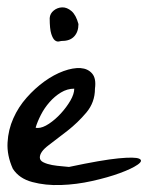

<svg xmlns="http://www.w3.org/2000/svg" viewBox="-20 -520 412 534"><path d="M15.6 -50.8Q-1 -87.9 1 -123.5Q2.9 -159.2 17.1 -190.9Q31.2 -222.7 54.2 -248.5Q77.1 -274.4 103.5 -293.5Q129.9 -312.5 156.7 -322.3Q183.6 -332 204.1 -330.6Q224.6 -329.1 236.3 -315.4Q248 -301.8 244.1 -273.4Q244.1 -235.4 220.2 -207Q196.3 -178.7 167.5 -156.2Q138.7 -133.8 114.7 -115.7Q90.8 -97.7 90.8 -82Q90.8 -73.2 101.1 -68.4Q111.3 -63.5 125 -61Q138.7 -58.6 152.3 -57.6Q166 -56.6 171.9 -55.7Q263.7 -75.2 309.6 -79.6Q355.5 -84 367.2 -78.6Q378.9 -73.2 362.8 -62Q346.7 -50.8 313.5 -38.6Q280.3 -26.4 236.3 -16.6Q192.4 -6.8 149.4 -5.4Q106.4 -3.9 69.8 -13.7Q33.2 -23.4 15.6 -50.8ZM186.5 -273.4Q167 -273.4 149.4 -262.7Q131.8 -252 117.7 -235.8Q103.5 -219.7 93.8 -200.7Q84 -181.6 79.1 -165Q81.1 -164.1 82 -164.1H85Q98.6 -164.1 116.2 -175.8Q133.8 -187.5 149.4 -204.6Q165 -221.7 175.8 -240.2Q186.5 -258.8 186.5 -273.4ZM118.2 -469.7Q119.1 -482.4 129.4 -490.7Q139.6 -499 152.8 -499.5Q166 -500 178.7 -489.3Q191.4 -478.5 198.2 -453.1Q198.2 -431.6 186.5 -418.9Q174.8 -406.2 153.3 -406.2Q150.4 -406.2 144.5 -404.8Q138.7 -403.3 132.8 -407.7Q127 -412.1 122.6 -425.8Q118.2 -439.5 118.2 -469.7Z"/></svg>

Font: La Belle Aurore
Style: Regular
Weight: 400
Version: Version 1.001 2001